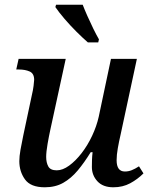

<svg xmlns="http://www.w3.org/2000/svg" viewBox="-20 -786 648 815"><path d="M353 -606Q330 -626 303.5 -652.5Q277 -679 253.5 -706.5Q230 -734 215 -756L218 -766H331Q339 -745 351 -718Q363 -691 376 -664.5Q389 -638 400 -619L397 -606ZM170 9Q110 9 86 -24.5Q62 -58 62 -102Q62 -122 67 -150.5Q72 -179 79 -212L116 -386Q120 -402 122.5 -421.5Q125 -441 125 -447Q125 -474 106 -482.5Q87 -491 60 -491H49L59 -536H259L194 -237Q188 -210 182 -175.5Q176 -141 176 -120Q176 -96 185 -79.5Q194 -63 221 -63Q246 -63 273.5 -83Q301 -103 326.5 -136Q352 -169 371 -209.5Q390 -250 399 -290L451 -536H561L492 -215Q485 -185 480 -156.5Q475 -128 475 -106Q475 -58 510 -58Q525 -58 539 -63.5Q553 -69 570 -80L589 -50Q564 -25 532.5 -8Q501 9 461 9Q417 9 393.5 -16.5Q370 -42 370 -77Q370 -91 370.5 -107Q371 -123 373 -140H365Q338 -96 310 -62.5Q282 -29 248.5 -10Q215 9 170 9Z"/></svg>

Font: Noto Serif Medium
Style: Italic
Weight: 500
Italic angle: -12°
Designer: Monotype Design Team
Foundry: Monotype Imaging Inc.
Version: Version 2.014; ttfautohint (v1.8.4.7-5d5b)